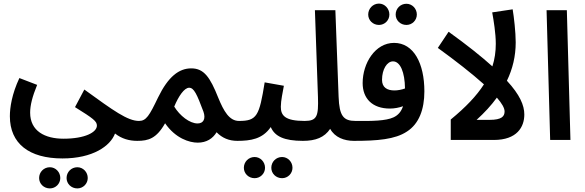

<svg xmlns="http://www.w3.org/2000/svg" viewBox="-20 -780 3259 1070"><path d="M35 -132C35 20 142 103 328 103C497 103 595 34 621 -36C659 -6 701 5 745 5C789 5 810 -19 810 -52C810 -83 792 -106 755 -106C691 -106 613 -163 450 -281L398 -183C501 -119 520 -104 520 -80C520 -43 454 -7 334 -7C231 -7 148 -49 148 -152C148 -193 160 -241 187 -307L88 -345C46 -255 35 -181 35 -132ZM411 270C443 270 469 244 469 212C469 179 443 152 411 152C377 152 351 179 351 212C351 244 377 270 411 270ZM258 270C290 270 316 244 316 212C316 179 290 152 258 152C224 152 198 179 198 212C198 244 224 270 258 270Z M745 5C807 5 852 -8 900 -93C958 -9 1035 15 1082 15C1131 15 1166 -8 1187 -43C1218 -11 1256 5 1303 5C1345 5 1367 -20 1367 -52C1367 -83 1350 -106 1312 -106C1258 -106 1227 -160 1196 -236C1151 -349 1117 -399 1046 -399C978 -399 918 -354 861 -237C812 -135 795 -106 754 -106ZM951 -186C975 -244 1007 -291 1034 -291C1061 -291 1077 -256 1114 -157C1127 -119 1115 -92 1081 -92C1037 -92 982 -135 951 -186Z M1302 5C1377 5 1443 -5 1489 -72C1511 -20 1564 5 1668 5C1711 5 1733 -19 1733 -52C1733 -83 1716 -106 1678 -106C1567 -106 1545 -137 1545 -185C1545 -219 1556 -268 1562 -302L1455 -321C1425 -134 1412 -106 1312 -106ZM1552 213C1584 213 1610 187 1610 155C1610 122 1584 95 1552 95C1518 95 1492 122 1492 155C1492 187 1518 213 1552 213ZM1399 213C1431 213 1457 187 1457 155C1457 122 1431 95 1399 95C1365 95 1339 122 1339 155C1339 187 1365 213 1399 213Z M1668 5C1739 5 1788 -14 1820 -62C1846 -14 1899 5 1952 5C1995 5 2016 -19 2016 -52C2016 -83 1999 -106 1962 -106C1894 -106 1871 -133 1867 -241L1849 -723H1735L1752 -239C1755 -134 1748 -106 1678 -106Z M2092 -641C2124 -641 2150 -667 2150 -699C2150 -732 2124 -760 2092 -760C2058 -760 2032 -732 2032 -699C2032 -667 2058 -641 2092 -641ZM2245 -641C2277 -641 2303 -667 2303 -699C2303 -732 2277 -759 2245 -759C2211 -759 2185 -732 2185 -699C2185 -667 2211 -641 2245 -641ZM1951 5C2083 5 2182 -3 2248 -47C2315 -90 2345 -170 2345 -271C2345 -426 2286 -541 2176 -541C2071 -541 2001 -428 2001 -317C2001 -231 2055 -175 2153 -175C2178 -175 2204 -180 2226 -188C2216 -158 2199 -138 2173 -126C2130 -106 2053 -105 1960 -106ZM2109 -335C2109 -394 2137 -438 2170 -438C2211 -438 2236 -377 2237 -287C2218 -280 2197 -276 2178 -276C2137 -276 2109 -293 2109 -335Z M2743 -536C2743 -492 2737 -450 2724 -410C2663 -465 2583 -529 2480 -603L2420 -513C2518 -442 2609 -371 2677 -310C2636 -246 2576 -183 2492 -114V0H2732C2862 0 2902 -73 2902 -142C2902 -193 2877 -252 2805 -330C2837 -396 2854 -467 2854 -544C2854 -601 2844 -687 2837 -728L2723 -711C2731 -667 2743 -594 2743 -536ZM2636 -112C2680 -152 2718 -193 2749 -236C2777 -204 2792 -178 2792 -159C2792 -132 2777 -112 2708 -112Z M3046 0H3159L3139 -723H3026Z"/></svg>

Font: Noto Sans Arabic UI Cn SmBd
Style: Regular
Weight: 600
Width: 3
Designer: Monotype Design Team, Nadine Chahine and Nizar Qandah
Foundry: Monotype Imaging Inc.
Version: Version 2.010